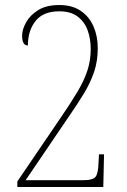

<svg xmlns="http://www.w3.org/2000/svg" viewBox="-20 -744 505 764"><path d="M49 0V-22L219 -272Q261 -333 288 -378.5Q315 -424 328 -464Q341 -504 341 -549Q341 -590 328.5 -624Q316 -658 288.5 -678.5Q261 -699 216 -699Q152 -699 121.5 -660.5Q91 -622 91 -563Q68 -563 68 -602Q68 -626 83.5 -654.5Q99 -683 131.5 -703.5Q164 -724 216 -724Q267 -724 301 -701Q335 -678 352 -639Q369 -600 369 -553Q369 -501 354.5 -458Q340 -415 313 -370.5Q286 -326 249 -273L82 -27H312Q351 -27 361 -41.5Q371 -56 372 -96L374 -130H394L391 0Z"/></svg>

Font: Noto Serif Lao Condensed Thin
Style: Regular
Weight: 100
Width: 3
Designer: Monotype Design Team
Foundry: Monotype Imaging Inc.
Version: Version 2.003; ttfautohint (v1.8.4.7-5d5b)